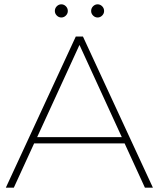

<svg xmlns="http://www.w3.org/2000/svg" viewBox="-20 -869 736 889"><path d="M7 0 331 -700H364L688 0H651L557 -205H138L44 0ZM152 -234H544L348 -661ZM432 -788Q420 -788 411 -797Q402 -806 402 -818Q402 -831 411 -840Q420 -849 432 -849Q444 -849 453 -840Q462 -831 462 -818Q462 -806 453 -797Q444 -788 432 -788ZM264 -788Q252 -788 243 -797Q234 -806 234 -818Q234 -831 243 -840Q252 -849 264 -849Q276 -849 285 -840Q294 -831 294 -818Q294 -806 285 -797Q276 -788 264 -788Z"/></svg>

Font: Montserrat ExtraLight
Style: Regular
Weight: 200
Designer: Julieta Ulanovsky
Foundry: Julieta Ulanovsky
Version: Version 9.000; ttfautohint (v1.8.4.7-5d5b)